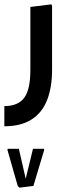

<svg xmlns="http://www.w3.org/2000/svg" viewBox="-20 -382 313 885"><path d="M0 200V107Q63 107 91.5 69Q120 31 120 -60V-350L217 -362L220 -354V-60Q220 21 197 79.5Q174 138 125 169Q76 200 0 200ZM70 483 62 476 14 308 16 304H67L101 453L96 452L132 304H182L184 308L134 475Z"/></svg>

Font: Fustat SemiBold
Style: Regular
Weight: 600
Designer: Mohamed Gaber, Khaled Hosny, Laura Garcia Mut
Foundry: Kief Type Foundry, Alif Type Foundry, Hard Type Foundry
Version: Version 1.007